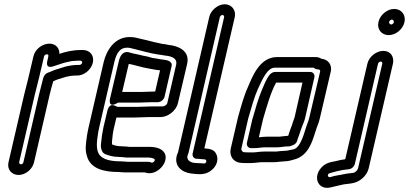

<svg xmlns="http://www.w3.org/2000/svg" viewBox="-20 -741 1922 902"><path d="M348 -456H358C363 -456 367 -451 366 -446C365 -441 359 -436 354 -436H344C324 -436 298 -431 287 -428L242 -414C226 -409 217 -403 206 -400C194 -396 186 -385 184 -376L183 -374C178 -352 169 -321 163 -295L90 21C89 27 83 31 79 31C73 31 69 25 70 21L143 -294C149 -318 157 -349 163 -374L187 -476C188 -481 194 -486 200 -486C205 -486 209 -483 207 -476L202 -453C202 -451 192 -418 229 -429C250 -435 272 -444 289 -448C307 -452 319 -455 329 -455C336 -455 338 -456 348 -456ZM332 -386H342C375 -386 408 -413 416 -446C424 -479 403 -506 370 -506H360C321 -506 289 -498 259 -488C260 -515 242 -536 212 -536C180 -536 145 -511 137 -476L113 -374C108 -351 99 -320 93 -294L20 21C12 55 35 81 67 81C101 81 133 53 140 21L213 -295C217 -314 224 -337 230 -359C235 -361 240 -364 248 -367L290 -380C301 -382 312 -385 317 -385C323 -385 324 -386 332 -386Z M537 -449 497 -278C497 -278 485 -230 531 -257C534 -259 535 -259 537 -259H631C647 -259 682 -261 693 -261H722C737 -261 750 -275 753 -286L786 -430C792 -454 763 -459 746 -461L731 -463C717 -466 708 -467 695 -469C681 -474 667 -477 654 -479C639 -483 619 -487 605 -490L587 -495C556 -503 543 -477 537 -449ZM642 -309H554L585 -441C612 -436 648 -424 674 -420C688 -418 698 -415 712 -413L729 -411H732L709 -311H705C690 -311 656 -309 642 -309ZM573 -1H675C681 -1 687 0 693 1C710 5 708 11 706 15C701 22 696 24 692 23C689 22 686 19 671 19H579C571 19 561 17 548 17C483 17 449 2 439 -30C433 -50 434 -73 440 -110C442 -121 443 -131 446 -142L517 -449C528 -496 546 -517 577 -517C589 -517 597 -514 614 -510C652 -501 682 -491 723 -485L738 -483L754 -480H756C796 -476 812 -462 808 -439L766 -257C764 -248 752 -241 743 -241H689C674 -241 640 -239 626 -239H532C527 -239 495 -267 484 -219L466 -143C460 -115 457 -92 455 -70C451 -47 458 -23 474 -17C490 -11 509 -4 535 -4C544 -3 548 -3 553 -3C558 -3 566 -1 573 -1ZM548 -54C532 -54 521 -57 507 -62C506 -65 506 -71 506 -72V-75C508 -98 510 -118 516 -143L527 -189H615C631 -189 666 -191 677 -191H730C765 -189 807 -218 816 -257L859 -440C874 -504 815 -526 772 -530L757 -533H756L741 -535C731 -537 722 -540 705 -543C682 -549 658 -555 635 -560C622 -563 611 -567 589 -567C518 -567 480 -504 467 -449L396 -142C393 -129 391 -117 389 -106C384 -70 378 -38 389 -6C406 52 468 67 537 67C544 67 553 69 567 69H659C661 69 658 68 668 71C703 80 736 54 750 29C773 -16 744 -39 720 -46C710 -49 698 -51 687 -51H587C582 -52 572 -53 564 -53C557 -53 554 -54 548 -54Z M904 25C869 25 856 7 861 -10C865 -20 865 -21 866 -24L1013 -661C1014 -665 1021 -671 1025 -671C1029 -671 1034 -665 1033 -661L885 -20C882 -5 893 5 904 5H910L943 8C951 9 951 21 945 25C942 27 941 27 937 27L926 26H924C915 26 911 25 904 25ZM963 -661 816 -24C816 -22 813 -20 813 -18C793 38 835 69 877 74C910 78 941 82 968 63C1003 39 1008 2 994 -21C984 -38 967 -42 940 -44L1083 -661C1090 -693 1068 -721 1036 -721C1004 -721 970 -693 963 -661Z M1126 -26C1120 -26 1112 -36 1114 -43L1146 -184C1161 -235 1174 -284 1192 -324C1218 -381 1239 -423 1271 -423H1452C1453 -423 1454 -423 1458 -420C1461 -417 1468 -415 1472 -415H1476C1481 -415 1485 -410 1484 -405L1433 -188C1427 -165 1425 -165 1419 -146L1412 -124C1396 -72 1380 -46 1361 -40C1345 -37 1334 -34 1327 -33C1322 -33 1317 -33 1312 -32C1297 -32 1284 -29 1278 -29H1221C1202 -29 1181 -25 1170 -25H1147C1133 -25 1133 -26 1126 -26ZM1316 17C1334 17 1353 11 1363 8C1428 -9 1447 -76 1461 -120L1468 -141C1473 -155 1478 -165 1483 -187L1534 -405C1541 -436 1522 -462 1490 -465C1484 -469 1474 -473 1463 -473H1282C1198 -473 1164 -376 1146 -335C1124 -287 1111 -235 1097 -186V-185L1064 -43C1056 -9 1076 22 1112 24C1118 25 1127 25 1135 25H1158C1177 25 1198 21 1209 21H1266C1281 21 1295 18 1303 18C1308 18 1310 17 1316 17ZM1330 -53C1345 -53 1350 -57 1350 -57C1366 -61 1375 -72 1377 -82V-84C1384 -101 1387 -113 1392 -127L1400 -149C1405 -163 1409 -168 1414 -189L1457 -378C1460 -393 1449 -403 1438 -403H1272C1263 -403 1253 -397 1247 -390C1228 -366 1221 -341 1211 -320C1192 -275 1180 -230 1167 -185C1167 -184 1166 -183 1166 -183L1140 -70C1137 -55 1148 -45 1159 -45H1174C1192 -45 1212 -49 1223 -49H1282C1284 -49 1294 -49 1298 -50L1315 -52C1321 -53 1325 -53 1330 -53ZM1277 -353H1401L1364 -190C1360 -176 1357 -173 1352 -154L1344 -133C1339 -120 1337 -112 1334 -103C1331 -103 1328 -103 1321 -102L1302 -100C1299 -100 1299 -99 1294 -99H1235C1221 -99 1208 -97 1196 -96L1216 -182C1234 -243 1251 -305 1277 -353Z M1756 -442C1757 -446 1763 -452 1769 -452C1773 -452 1777 -448 1776 -442L1662 50C1660 59 1649 69 1640 71C1629 73 1616 73 1597 77C1576 82 1556 83 1532 91C1522 93 1517 84 1523 76C1526 73 1531 72 1560 64C1579 59 1598 56 1619 54C1632 53 1644 41 1647 29ZM1706 -442 1602 7C1587 9 1572 12 1557 16C1541 20 1508 21 1485 52C1450 97 1477 154 1535 139C1553 134 1570 131 1596 125C1606 123 1621 123 1639 119C1669 113 1703 87 1712 50L1826 -442C1833 -474 1815 -502 1781 -502C1749 -502 1714 -476 1706 -442ZM1808 -638C1809 -644 1817 -649 1821 -649C1826 -649 1832 -643 1830 -636C1829 -631 1823 -626 1818 -626C1812 -626 1807 -632 1808 -638ZM1758 -638C1750 -604 1772 -576 1806 -576C1839 -576 1872 -603 1880 -636C1888 -669 1867 -699 1832 -699C1798 -699 1765 -670 1758 -638Z"/></svg>

Font: Electronic
Style: OutlineIt
Weight: 700
Version: Version 1.011